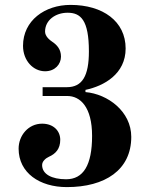

<svg xmlns="http://www.w3.org/2000/svg" viewBox="-20 -748 620 784"><path d="M56 -141C56 -42 142 16 253 16C409 16 516 -54 516 -189C516 -293 420 -364 329 -372V-381C405 -397 493 -446 493 -550C493 -661 400 -728 268 -728C163 -728 74 -664 74 -561C74 -500 116 -457 164 -457C205 -457 229 -486 229 -517C229 -547 212 -565 194 -577C182 -585 164 -600 164 -619C164 -666 207 -696 256 -696C309 -696 343 -667 343 -538C343 -438 316 -392 253 -392H154V-356H255C307 -356 356 -312 356 -193C356 -73 320 -16 250 -16C191 -16 152 -37 152 -74C152 -90 167 -102 180 -108C207 -120 226 -140 226 -177C226 -214 198 -243 152 -243C96 -243 56 -195 56 -141Z"/></svg>

Font: Old Standard
Style: Bold
Weight: 700
Designer: Alexey Kryukov <alexios@thessalonica.org.ru>
Version: Version 2.0.2